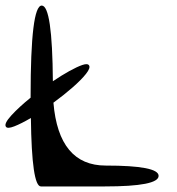

<svg xmlns="http://www.w3.org/2000/svg" viewBox="-65 -670 635 690"><path d="M315 -75Q505 -75 505 -38Q505 0 312 0H82Q49 0 46 -246Q12 -226 -13.5 -216Q-39 -206 -44 -215Q-51 -226 -24 -255.5Q3 -285 45 -319V-325Q45 -650 85 -650Q123 -650 125 -378Q156 -399 184 -414.5Q212 -430 231 -436.5Q250 -443 255 -435Q261 -426 244 -404.5Q227 -383 195.5 -355.5Q164 -328 127 -301Q146 -75 315 -75Z"/></svg>

Font: Syne Mono
Style: Regular
Weight: 400
Monospace: yes
Designer: Lucas Descroix
Foundry: Bonjour Monde
Version: Version 2.000; ttfautohint (v1.8.3)